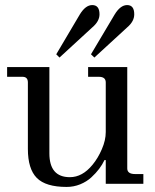

<svg xmlns="http://www.w3.org/2000/svg" viewBox="-20 -718 606 750"><path d="M476.6 -698.2Q504.4 -698.2 504.4 -662.1Q504.4 -634.3 476.6 -610.8L348.6 -493.2L335.4 -505.9L427.7 -661.1Q450.2 -698.2 476.6 -698.2ZM340.3 -698.2Q368.7 -698.2 368.7 -662.1Q368.7 -634.8 340.3 -610.8L212.4 -493.2L199.7 -505.9L291.5 -661.1Q314 -698.2 340.3 -698.2ZM240.2 12.2Q158.7 12.2 123.8 -22.9Q88.9 -58.1 88.9 -136.2V-396Q88.9 -418 67.9 -418H7.8V-456.1H172.9V-119.1Q172.9 -25.9 252.9 -25.9Q301.8 -25.9 341.3 -74.2Q362.8 -100.1 377.9 -135.3Q393.1 -170.4 393.1 -202.1V-396Q393.1 -418 366.2 -418H324.2V-456.1H477.1V-60.1Q477.1 -38.1 507.8 -38.1H540V0H393.1V-92.8H388.2Q379.9 -75.2 367.4 -58.6Q355 -42 336.7 -25.1Q318.4 -8.3 293.2 2Q268.1 12.2 240.2 12.2Z"/></svg>

Font: New Heterodox Mono
Style: Book
Weight: 400
Designer: Hao Chi Kiang <hello@hckiang.com>, Alexey Kryukov <alexios@thessalonica.org.ru>
Version: Version 0.0.3